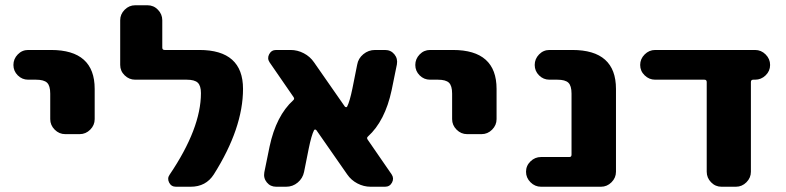

<svg xmlns="http://www.w3.org/2000/svg" viewBox="-20 -710 2989 730"><path d="M87 -407Q64 -407 47.5 -423.5Q31 -440 31 -463Q31 -486 47.5 -503Q64 -520 87 -520H174Q340 -520 340 -372V-257Q340 -234 323 -217Q306 -200 283 -200H228Q205 -200 188 -217Q171 -234 171 -257V-354Q171 -384 159 -395.5Q147 -407 117 -407Z M494 -407Q471 -407 454 -423.5Q437 -440 437 -463V-633Q437 -656 454 -673Q471 -690 494 -690H541Q564 -690 580.5 -673Q597 -656 597 -633V-529Q597 -520 606 -520H738Q904 -520 904 -372Q904 -223 793 -47Q763 0 705 0H649Q631 0 623 -16Q615 -32 625 -46Q744 -222 744 -356Q744 -384 732 -395.5Q720 -407 690 -407Z M1030 0Q1008 0 994.5 -16.5Q981 -33 985 -55L1005 -153Q1030 -270 1095 -329Q1101 -334 1096 -341L1005 -473Q995 -488 1003.5 -504Q1012 -520 1030 -520H1085Q1111 -520 1135 -507.5Q1159 -495 1174 -473L1291 -305Q1293 -303 1295.5 -302.5Q1298 -302 1300 -305Q1310 -325 1320 -374L1338 -464Q1342 -488 1361.5 -504Q1381 -520 1406 -520H1444Q1466 -520 1479.5 -503.5Q1493 -487 1489 -465L1469 -367Q1444 -250 1379 -191Q1373 -186 1378 -179L1469 -47Q1479 -32 1470.5 -16Q1462 0 1444 0H1389Q1363 0 1339 -12.5Q1315 -25 1300 -47L1183 -215Q1181 -217 1178.5 -217.5Q1176 -218 1174 -215Q1164 -195 1154 -146L1136 -56Q1131 -32 1112 -16Q1093 0 1068 0Z M1615 -407Q1592 -407 1575.5 -423.5Q1559 -440 1559 -463Q1559 -486 1575.5 -503Q1592 -520 1615 -520H1702Q1868 -520 1868 -372V-257Q1868 -234 1851 -217Q1834 -200 1811 -200H1756Q1733 -200 1716 -217Q1699 -234 1699 -257V-354Q1699 -384 1687 -395.5Q1675 -407 1645 -407Z M2037 0Q2014 0 1997 -17Q1980 -34 1980 -57Q1980 -80 1997 -96.5Q2014 -113 2037 -113H2145Q2153 -113 2153 -122V-354Q2153 -384 2141 -395.5Q2129 -407 2099 -407H2069Q2046 -407 2029.5 -423.5Q2013 -440 2013 -463Q2013 -486 2029.5 -503Q2046 -520 2069 -520H2156Q2322 -520 2322 -372V-57Q2322 -34 2305 -17Q2288 0 2265 0Z M2471 -407Q2448 -407 2431 -423.5Q2414 -440 2414 -463Q2414 -486 2431 -503Q2448 -520 2471 -520H2851Q2874 -520 2891 -503Q2908 -486 2908 -463Q2908 -440 2891 -423.5Q2874 -407 2851 -407H2844Q2835 -407 2835 -398V-57Q2835 -34 2818 -17Q2801 0 2778 0H2723Q2700 0 2683.5 -17Q2667 -34 2667 -57V-398Q2667 -407 2658 -407Z"/></svg>

Font: Rounded Mplus 1c ExtraBold
Style: Regular
Weight: 800
Version: Version 1.059.20150529